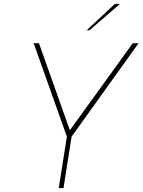

<svg xmlns="http://www.w3.org/2000/svg" viewBox="-20 -950 720 970"><path d="M432.1 -796.9H418L560.1 -930.2H585.9ZM300.8 0H276.9L317.9 -259.8L149.9 -731.9H176.8L333 -292L650.9 -731.9H680.2L341.8 -259.8Z"/></svg>

Font: Squarion Thin
Style: Italic
Weight: 100
Designer: Natanael Gama
Version: Version 1.00;September 12, 2019;FontCreator 11.5.0.2425 64-b